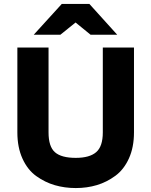

<svg xmlns="http://www.w3.org/2000/svg" viewBox="-20 -941 767 973"><path d="M439 -765 363 -827 286 -765H151L293 -921H433L574 -765ZM364 12Q308 12 258 -2.5Q208 -17 164 -48.5Q120 -80 94 -137Q68 -194 68 -270V-700H226V-270Q226 -198 258.5 -169.5Q291 -141 364 -141Q434 -141 467.5 -170Q501 -199 501 -270V-700H659V-270Q659 -195 633.5 -138.5Q608 -82 564.5 -50Q521 -18 471 -3Q421 12 364 12Z"/></svg>

Font: Overpass Heavy
Style: Regular
Weight: 900
Designer: Delve Withrington, Thomas Jockin
Foundry: Delve Fonts
Version: Version 3.000;DELV;Overpass